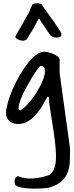

<svg xmlns="http://www.w3.org/2000/svg" viewBox="-20 -770 446 1165"><path d="M70.3 340.8Q66.4 330.1 70.8 316.4Q75.2 302.7 88.9 298.8Q111.3 308.6 135.7 311.5Q160.2 314.5 185.1 312.5Q210 310.5 234.4 304.7Q258.8 298.8 281.2 291Q303.7 272.5 312.5 242.7Q321.3 212.9 319.3 161.6Q317.4 110.4 306.2 33.7Q294.9 -43 277.3 -154.3Q277.3 -157.2 277.8 -163.1Q278.3 -168.9 277.3 -174.3Q276.4 -179.7 273.9 -182.6Q271.5 -185.5 267.6 -182.6Q254.9 -158.2 237.8 -129.4Q220.7 -100.6 198.7 -75.7Q176.8 -50.8 149.9 -34.2Q123 -17.6 89.8 -17.6Q60.5 -17.6 38.6 -34.7Q16.6 -51.8 16.6 -84Q16.6 -108.4 26.9 -145.5Q37.1 -182.6 54.7 -224.1Q72.3 -265.6 95.7 -306.6Q119.1 -347.7 144.5 -380.9Q169.9 -414.1 196.3 -435.1Q222.7 -456.1 247.1 -456.1Q256.8 -456.1 272.9 -452.6Q289.1 -449.2 304.2 -442.4Q319.3 -435.5 330.6 -426.8Q341.8 -418 341.8 -406.2V-327.1L405.3 133.8Q405.3 172.9 403.8 208.5Q402.3 244.1 391.1 274.4Q379.9 304.7 355.5 328.1Q331.1 351.6 285.2 366.2Q279.3 369.1 260.7 371.1Q242.2 373 218.3 374Q194.3 375 167.5 374Q140.6 373 118.7 369.6Q96.7 366.2 83 359.4Q69.3 352.5 70.3 340.8ZM222.7 -369.1Q212.9 -358.4 196.8 -335Q180.7 -311.5 164.1 -283.2Q147.5 -254.9 131.3 -224.1Q115.2 -193.4 105.5 -167Q95.7 -140.6 93.3 -122.1Q90.8 -103.5 101.6 -99.6Q122.1 -110.4 145.5 -135.3Q168.9 -160.2 189.9 -190.9Q210.9 -221.7 227.1 -254.4Q243.2 -287.1 249.5 -313.5Q255.9 -339.8 250.5 -356Q245.1 -372.1 222.7 -369.1ZM156.2 -695.3Q157.2 -697.3 159.7 -703.6Q162.1 -710 165 -716.8Q168 -723.6 170.9 -730Q173.8 -736.3 174.8 -739.3Q178.7 -747.1 189 -748.5Q199.2 -750 209 -750Q216.8 -750 222.7 -748.5Q228.5 -747.1 234.4 -741.2Q237.3 -736.3 245.6 -724.1Q253.9 -711.9 263.7 -698.7Q273.4 -685.5 281.7 -673.3Q290 -661.1 293 -657.2Q293.9 -656.2 296.9 -652.8Q299.8 -649.4 299.8 -648.4Q302.7 -644.5 309.6 -634.3Q316.4 -624 324.2 -612.3Q332 -600.6 338.9 -589.8Q345.7 -579.1 348.6 -575.2Q351.6 -570.3 352.1 -567.9Q352.5 -565.4 352.5 -560.5Q352.5 -549.8 343.8 -545.9Q335 -542 320.3 -542Q307.6 -542 297.4 -547.4Q287.1 -552.7 282.2 -560.5L216.8 -657.2L212.9 -654.3Q210 -650.4 207 -643.6Q204.1 -636.7 196.8 -623Q189.5 -609.4 176.8 -587.4Q164.1 -565.4 141.6 -530.3Q139.6 -528.3 131.3 -525.4Q123 -522.5 120.1 -522.5Q114.3 -522.5 105 -524.9Q95.7 -527.3 87.9 -531.2Q80.1 -535.2 75.7 -540.5Q71.3 -545.9 75.2 -552.7Z"/></svg>

Font: Covered By Your Grace
Style: Regular
Weight: 400
Designer: Kimberly Geswein
Foundry: Kimberly Geswein
Version: Version 1.0